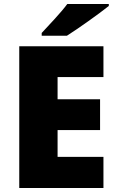

<svg xmlns="http://www.w3.org/2000/svg" viewBox="-20 -947 589 967"><path d="M528 -917V-927H319C286 -882 224 -818 190 -781V-767H317C371 -801 481 -879 528 -917ZM501 0V-157H270V-292H484V-447H270V-559H501V-714H77V0Z"/></svg>

Font: Noto Sans Malayalam Black
Style: Regular
Weight: 900
Designer: Jelle Bosma - Monotype Design Team
Foundry: Monotype Imaging Inc.
Version: Version 2.104